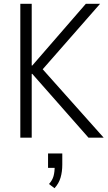

<svg xmlns="http://www.w3.org/2000/svg" viewBox="-20 -725 569 1011"><path d="M87 0V-705H147V-380H150L432 -705H507L187 -340L189 -378L526 0H446L150 -336H147V0ZM267 266 238 244Q256 224 262 202Q268 180 268 149L278 159H233V83H308V142Q308 179 299 210Q290 241 267 266Z"/></svg>

Font: Nunito Sans 10pt Condensed Light
Style: Regular
Weight: 300
Width: 3
Designer: Vernon Adams
Foundry: Vernon Adams
Version: Version 3.101;gftools[0.9.27]